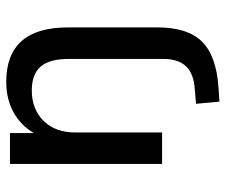

<svg xmlns="http://www.w3.org/2000/svg" viewBox="-74 -466 724 616"><g transform="rotate(-90 288.0 -158.0)"><path d="M508 -303V-13Q508 81 463 127.5Q418 174 315 181L270 184L263 109L309 105Q359 102 383 77Q407 52 407 3V-298Q407 -362 382 -390Q357 -418 306 -418Q246 -418 208.5 -380.5Q171 -343 171 -278V0H70V-488H169V-411Q194 -454 236.5 -477Q279 -500 333 -500Q508 -500 508 -303Z"/></g></svg>

Font: wassup Sans
Style: Medium
Weight: 600
Version: Version 2.001